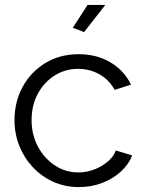

<svg xmlns="http://www.w3.org/2000/svg" viewBox="-20 -750 589 780"><path d="M300.5 10Q243.9 10 196.3 -11.5Q148.6 -33 113.3 -70.9Q77.9 -108.7 58.4 -157.7Q38.9 -206.7 38.9 -262Q38.9 -336.3 71.9 -397Q104.9 -457.7 164.1 -493.8Q223.2 -529.8 299.5 -529.8Q373 -529.8 428.9 -496.5Q484.8 -463.2 512.2 -406.1L445.6 -384.9Q424.1 -425.2 384.6 -447.7Q345.1 -470.3 297.2 -470.3Q244.8 -470.3 201.8 -443.1Q158.8 -415.9 133.5 -368.9Q108.3 -321.8 108.3 -262Q108.3 -203.2 134 -154.8Q159.8 -106.5 202.9 -78Q246.1 -49.5 298.2 -49.5Q332.2 -49.5 363.8 -61.8Q395.4 -74.2 418.9 -94.6Q442.5 -115 450.5 -138.8L517.1 -118.6Q502.5 -81.5 470.5 -52.5Q438.4 -23.4 394.8 -6.7Q351.2 10 300.5 10ZM321.6 -619.6 275.9 -637.2 335.7 -730H407.8Z"/></svg>

Font: Raleway Thin
Style: Regular
Weight: 100
Designer: Matt McInerney, Pablo Impallari, Rodrigo Fuenzalida
Foundry: Matt McInerney, Pablo Impallari, Rodrigo Fuenzalida
Version: Version 4.026